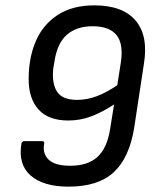

<svg xmlns="http://www.w3.org/2000/svg" viewBox="-20 -686 577 717"><path d="M236 11Q142 11 94.5 -30.5Q47 -72 60 -150Q62 -159 71 -159H136Q147 -159 145 -150Q138 -112 162 -89.5Q186 -67 242 -67Q308 -67 344 -100Q380 -133 391 -203L406 -296Q360 -266 319.5 -251Q279 -236 235 -236Q161 -236 124 -277Q87 -318 87 -390Q87 -471 114 -533Q141 -595 196 -630.5Q251 -666 332 -666Q439 -666 487 -608.5Q535 -551 517 -445L481 -208Q463 -97 405 -43Q347 11 236 11ZM268 -313Q305 -313 342 -327Q379 -341 418 -368L431 -451Q442 -521 415.5 -554.5Q389 -588 326 -588Q266 -588 229.5 -556Q193 -524 183 -454L179 -431Q173 -376 192.5 -344.5Q212 -313 268 -313Z"/></svg>

Font: Sofia Sans Semi Condensed Medium
Style: Italic
Weight: 500
Italic angle: -9°
Version: Version 4.100